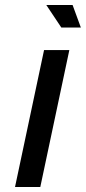

<svg xmlns="http://www.w3.org/2000/svg" viewBox="-20 -747 343 767"><path d="M40 0H141L257 -547H156ZM225 -637H303L270 -727H165Z"/></svg>

Font: League Gothic
Style: Italic
Weight: 400
Designer: The League of Moveable Type
Version: Version 1.600; ttfautohint (v1.8.3)